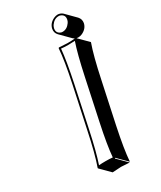

<svg xmlns="http://www.w3.org/2000/svg" viewBox="-215 -874 843 1006"><g transform="rotate(-30 207.0 -371.0)"><path d="M254.4 -750Q260.7 -780.3 293 -795.4Q305.2 -800.8 316.4 -800.8Q334 -799.8 345.7 -789.1L401.9 -732.4Q417 -715.8 413.1 -693.4Q406.7 -663.1 374.5 -647.9Q362.3 -642.6 351.1 -642.6Q345.2 -642.6 340.3 -643.6L395.5 -588.4Q371.1 -521 343.3 -388.2L291 -143.6Q263.7 -14.2 258.8 56.6L202.1 0L199.2 2.9L255.9 59.6Q253.9 59.6 205.6 56.6L152.8 59.6L96.2 2.9V0Q121.1 -68.8 148.4 -200.2L200.7 -444.8Q228 -574.2 232.9 -645L235.8 -647.9Q237.8 -647.9 286.1 -645Q312.5 -645 331.5 -647Q325.7 -650.4 321.8 -654.3L265.6 -710.9Q250 -727.5 254.4 -750ZM210.4 -442.9 158.2 -197.8Q132.3 -75.2 109.4 -8.3Q127.4 -9.8 148.9 -9.8Q174.3 -9.8 192.4 -7.8Q198.2 -78.6 224.6 -202.1L276.9 -447.3Q303.2 -571.3 325.7 -636.2Q307.1 -634.8 286.1 -634.8Q260.7 -634.8 242.7 -637.2Q236.3 -566.4 210.4 -442.9ZM264.2 -748Q258.8 -722.7 280.3 -712.4Q284.2 -710.9 288.1 -709.5Q292 -709 294.4 -709Q321.3 -709 339.8 -735.8Q345.2 -744.1 346.7 -752Q352.1 -777.3 330.6 -787.6Q326.7 -789.1 323.2 -790.5Q319.3 -791 316.4 -791Q289.6 -791 271 -764.2Q266.1 -755.9 264.2 -748Z"/></g></svg>

Font: Linux Biolinum Shadow O
Style: Italic
Weight: 400
Italic angle: -12°
Designer: Philipp H. Poll
Foundry: Philipp H. Poll
Version: Version 0.6.2